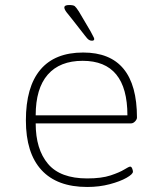

<svg xmlns="http://www.w3.org/2000/svg" viewBox="-20 -738 640 764"><path d="M327 6Q207 6 145 -61.5Q83 -129 83 -259Q83 -392 140.5 -460.5Q198 -529 311 -529Q525 -529 525 -270Q525 -263 517.5 -255Q510 -247 501 -247H122Q122 -144 171 -86Q220 -28 327 -28Q384 -28 420 -40Q456 -52 474.5 -63.5Q493 -75 498 -75Q503 -75 506 -67.5Q509 -60 509 -55Q509 -45 483.5 -30.5Q458 -16 416.5 -5Q375 6 327 6ZM122 -279H487Q487 -496 309 -496Q218 -496 170 -441Q122 -386 122 -279ZM346 -576Q339 -576 333.5 -579.5Q328 -583 319 -595L269 -659Q254 -677 245 -689Q236 -701 236 -708Q236 -718 255 -718Q272 -718 277.5 -713.5Q283 -709 294 -692L340 -614Q345 -604 350 -595Q355 -586 355 -583Q355 -576 346 -576Z"/></svg>

Font: Asap Semi Expanded Thin
Style: Regular
Weight: 100
Width: 6
Designer: Pablo Cosgaya
Foundry: Omnibus-Type
Version: Version 3.001; ttfautohint (v1.8.4.7-5d5b)